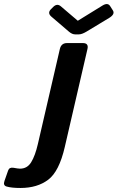

<svg xmlns="http://www.w3.org/2000/svg" viewBox="-172 -726 583 951"><path d="M82.5 -643.6Q61.5 -661.6 80.6 -680.7L91.3 -691.4Q110.8 -710.9 129.9 -694.3L212.9 -623.5H213.9L335.9 -698.7Q361.8 -714.4 373.5 -695.8L387.2 -674.3Q398.9 -655.8 368.7 -637.2L255.4 -568.8Q233.4 -555.7 218.3 -555.7H200.2Q185.5 -555.7 169.9 -568.8ZM-139.6 197.8Q-157.7 192.4 -149.9 170.4L-131.8 118.7Q-126 101.6 -105.5 105Q-81.5 109.4 -72.8 109.4Q-37.1 109.4 -17.6 77.6Q2 45.9 15.6 -12.7L124.5 -483.4Q131.3 -512.7 160.2 -512.7H238.3Q268.1 -512.7 261.2 -483.4L148.9 2Q121.1 123 66.9 164.1Q12.7 205.1 -70.8 205.1Q-114.7 205.1 -139.6 197.8Z"/></svg>

Font: Istok
Style: Bold Italic
Weight: 700
Italic angle: -13°
Designer: Andrey V. Panov
Foundry: Andrey V. Panov
Version: Version 1.0.3